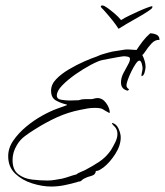

<svg xmlns="http://www.w3.org/2000/svg" viewBox="-20 -631 604 703"><path d="M355 -611Q361 -611 373.5 -602Q386 -593 399.5 -581.5Q413 -570 422 -559Q423 -556 426 -559Q435 -565 452.5 -573.5Q470 -582 489 -590.5Q508 -599 522 -604Q536 -609 537 -608Q539 -607 538 -605Q537 -603 537 -602Q536 -599 521 -589Q506 -579 484.5 -567Q463 -555 443.5 -543.5Q424 -532 415 -526Q413 -526 413 -527Q405 -540 391 -557.5Q377 -575 360 -594Q356 -598 352.5 -601.5Q349 -605 349 -608Q349 -611 355 -611ZM167 52Q135 52 98 40.5Q61 29 35.5 4.5Q10 -20 10 -59Q10 -89 28.5 -116Q47 -143 75 -166.5Q103 -190 133.5 -207Q164 -224 189 -233L225 -246V-248Q203 -253 185 -263Q167 -273 167 -299Q167 -322 186 -341.5Q205 -361 233 -377.5Q261 -394 288.5 -406Q316 -418 334 -424Q345 -429 354 -432Q363 -435 375 -438L391 -442L428 -448Q433 -449 438.5 -449.5Q444 -450 448 -450L480 -448Q491 -465 503 -480.5Q515 -496 530 -509Q542 -509 553 -504Q564 -499 564 -485Q548 -486 535 -472Q522 -458 513 -444Q504 -430 501 -430Q506 -420 509.5 -408.5Q513 -397 513 -386Q513 -379 509.5 -366Q506 -353 498 -352V-354Q498 -360 500 -367.5Q502 -375 502 -382Q502 -387 499 -398Q496 -409 490 -409Q485 -409 477 -397.5Q469 -386 461 -369.5Q453 -353 448 -339Q443 -325 443 -319Q443 -309 453 -304L448 -299Q423 -304 423 -329Q423 -346 431.5 -362.5Q440 -379 448 -393Q456 -407 456 -415Q456 -422 447.5 -423.5Q439 -425 434 -425Q430 -425 412.5 -422Q395 -419 377.5 -415.5Q360 -412 354 -411Q340 -408 312.5 -393.5Q285 -379 256.5 -359Q228 -339 208 -318.5Q188 -298 188 -281Q188 -268 205.5 -265.5Q223 -263 235 -263Q243 -263 251.5 -263.5Q260 -264 268 -264Q279 -268 291 -268H306Q311 -268 314.5 -268Q318 -268 321 -269Q325 -270 328.5 -271Q332 -272 336 -272Q355 -272 368 -254.5Q381 -237 382 -220L381 -218V-217Q364 -226 356.5 -231Q349 -236 327 -236Q314 -236 301 -234Q288 -232 275 -229Q229 -220 188.5 -201.5Q148 -183 107 -157Q89 -146 71 -132.5Q53 -119 42 -100Q26 -74 26 -45Q26 -9 47 7Q68 23 97.5 26.5Q127 30 154 30Q168 30 181.5 27.5Q195 25 208 23Q213 22 224 18.5Q235 15 245.5 11.5Q256 8 258 8Q258 8 258.5 8Q259 8 259 9Q259 8 260 7Q267 2 275 -1Q283 -4 291 -8Q318 -22 343 -38.5Q368 -55 386 -81Q394 -94 402 -110Q410 -126 410 -141Q410 -160 395 -172Q394 -174 391.5 -176.5Q389 -179 390 -180V-181Q406 -178 414 -160Q422 -142 422 -128Q422 -98 402 -67Q382 -36 359 -18Q353 -14 346 -9.5Q339 -5 331 -5Q330 9 314.5 13Q299 17 290 22Q283 25 279 29.5Q275 34 267 34Q264 34 265 35Q241 42 216.5 47Q192 52 167 52Z"/></svg>

Font: Qwitcher Grypen
Style: Regular
Weight: 400
Designer: Robert E. Leuschke
Foundry: Robert E. Leuschke
Version: Version 1.100; ttfautohint (v1.8.3)